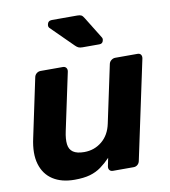

<svg xmlns="http://www.w3.org/2000/svg" viewBox="-84 -818 799 900"><g transform="rotate(-10 315.5 -368.0)"><path d="M199 10Q137 10 96 -16.5Q55 -43 40 -93.5Q25 -144 41 -216L100 -495Q102 -506 110.5 -513Q119 -520 130 -520H236Q246 -520 251.5 -513Q257 -506 255 -495L197 -222Q189 -185 192 -160Q195 -135 213 -122.5Q231 -110 266 -110Q314 -110 350 -139.5Q386 -169 397 -222L455 -495Q457 -506 466 -513Q475 -520 485 -520H591Q602 -520 607 -513Q612 -506 610 -495L510 -25Q508 -14 500 -7Q492 0 481 0H383Q372 0 366.5 -7Q361 -14 363 -25L371 -64Q349 -41 325.5 -24Q302 -7 272.5 1.5Q243 10 199 10ZM343 -595Q330 -595 323 -598.5Q316 -602 309 -609L204 -713Q200 -719 201 -726Q204 -746 223 -746H344Q357 -746 363.5 -742.5Q370 -739 377 -727L440 -625Q444 -619 442 -611Q439 -595 423 -595Z"/></g></svg>

Font: Rubik SemiBold
Style: Italic
Weight: 600
Italic angle: -12°
Designer: Hubert and Fischer
Foundry: Hubert and Fischer
Version: Version 2.300;gftools[0.9.30]